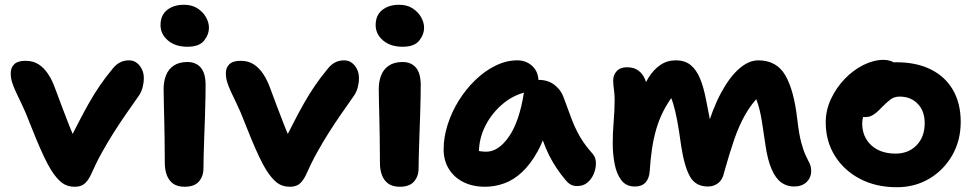

<svg xmlns="http://www.w3.org/2000/svg" viewBox="-20 -773 4090 805"><path d="M293 10Q262 10 240 -6.5Q218 -23 195 -59Q181 -81 164.5 -116Q148 -151 132 -189.5Q116 -228 104 -259Q86 -306 71 -336.5Q56 -367 46 -389Q36 -411 30.5 -428.5Q25 -446 25 -467Q25 -489 39.5 -503.5Q54 -518 87 -518Q119 -518 141.5 -503.5Q164 -489 181.5 -463Q199 -437 212 -400Q226 -363 241 -322.5Q256 -282 272 -242Q288 -202 304 -165L265 -173Q289 -220 310 -261Q331 -302 352.5 -340Q374 -378 398.5 -414Q423 -450 454 -487Q468 -504 484.5 -512Q501 -520 521 -520Q540 -520 554 -509Q568 -498 575.5 -481.5Q583 -465 583 -446Q583 -426 578 -407Q573 -388 563 -373Q531 -328 505 -290Q479 -252 455.5 -215Q432 -178 408 -135Q384 -92 359 -36Q346 -11 331.5 -0.5Q317 10 293 10Z M754 10Q724 10 706 -3Q688 -16 679.5 -38.5Q671 -61 671 -89Q671 -154 670 -198.5Q669 -243 668.5 -276Q668 -309 667 -338Q666 -367 666 -400Q666 -431 676 -457Q686 -483 708.5 -498Q731 -513 766 -513Q801 -513 821 -490.5Q841 -468 842 -421Q842 -401 841.5 -366Q841 -331 839.5 -288.5Q838 -246 836.5 -203.5Q835 -161 834 -125Q833 -89 833 -67Q833 -34 814 -12Q795 10 754 10ZM766 -577Q715 -577 684 -603.5Q653 -630 653 -668Q653 -709 680.5 -731Q708 -753 751 -753Q785 -753 808 -738Q831 -723 843.5 -701Q856 -679 856 -657Q856 -628 835.5 -602.5Q815 -577 766 -577Z M1195 10Q1164 10 1142 -6.5Q1120 -23 1097 -59Q1083 -81 1066.5 -116Q1050 -151 1034 -189.5Q1018 -228 1006 -259Q988 -306 973 -336.5Q958 -367 948 -389Q938 -411 932.5 -428.5Q927 -446 927 -467Q927 -489 941.5 -503.5Q956 -518 989 -518Q1021 -518 1043.5 -503.5Q1066 -489 1083.5 -463Q1101 -437 1114 -400Q1128 -363 1143 -322.5Q1158 -282 1174 -242Q1190 -202 1206 -165L1167 -173Q1191 -220 1212 -261Q1233 -302 1254.5 -340Q1276 -378 1300.5 -414Q1325 -450 1356 -487Q1370 -504 1386.5 -512Q1403 -520 1423 -520Q1442 -520 1456 -509Q1470 -498 1477.5 -481.5Q1485 -465 1485 -446Q1485 -426 1480 -407Q1475 -388 1465 -373Q1433 -328 1407 -290Q1381 -252 1357.5 -215Q1334 -178 1310 -135Q1286 -92 1261 -36Q1248 -11 1233.5 -0.5Q1219 10 1195 10Z M1656 10Q1626 10 1608 -3Q1590 -16 1581.5 -38.5Q1573 -61 1573 -89Q1573 -154 1572 -198.5Q1571 -243 1570.5 -276Q1570 -309 1569 -338Q1568 -367 1568 -400Q1568 -431 1578 -457Q1588 -483 1610.5 -498Q1633 -513 1668 -513Q1703 -513 1723 -490.5Q1743 -468 1744 -421Q1744 -401 1743.5 -366Q1743 -331 1741.5 -288.5Q1740 -246 1738.5 -203.5Q1737 -161 1736 -125Q1735 -89 1735 -67Q1735 -34 1716 -12Q1697 10 1656 10ZM1668 -577Q1617 -577 1586 -603.5Q1555 -630 1555 -668Q1555 -709 1582.5 -731Q1610 -753 1653 -753Q1687 -753 1710 -738Q1733 -723 1745.5 -701Q1758 -679 1758 -657Q1758 -628 1737.5 -602.5Q1717 -577 1668 -577Z M2014 10Q1962 10 1923 -9.5Q1884 -29 1862 -64.5Q1840 -100 1840 -147Q1840 -198 1857 -251Q1874 -304 1904 -352Q1934 -400 1973.5 -438Q2013 -476 2058 -498Q2103 -520 2149 -520Q2186 -520 2212 -496Q2238 -472 2238 -428Q2238 -412 2229 -403Q2220 -394 2206 -391Q2142 -381 2093 -341.5Q2044 -302 2016 -247.5Q1988 -193 1988 -134Q1988 -117 1990.5 -102.5Q1993 -88 2001 -66L1933 -168Q1957 -150 1975.5 -143.5Q1994 -137 2019 -137Q2070 -137 2114 -200.5Q2158 -264 2177 -387Q2180 -411 2198 -424.5Q2216 -438 2239 -438Q2278 -438 2305 -417Q2332 -396 2343 -365Q2360 -319 2374.5 -279.5Q2389 -240 2409.5 -203.5Q2430 -167 2465 -128Q2478 -113 2478.5 -90.5Q2479 -68 2470 -45.5Q2461 -23 2443.5 -8Q2426 7 2401 7Q2383 7 2372 0.5Q2361 -6 2353 -16Q2331 -42 2314 -67.5Q2297 -93 2282.5 -121.5Q2268 -150 2255.5 -185.5Q2243 -221 2230 -268L2283 -272Q2264 -192 2234 -138Q2204 -84 2168.5 -51Q2133 -18 2093.5 -4Q2054 10 2014 10Z M2642 9Q2605 9 2585 -17.5Q2565 -44 2557 -85.5Q2549 -127 2549 -172Q2549 -217 2553 -264Q2557 -311 2557 -355Q2557 -378 2554 -398Q2551 -418 2551 -437Q2551 -459 2566 -475Q2581 -491 2609 -491Q2639 -491 2657.5 -476.5Q2676 -462 2685 -439Q2694 -416 2696 -390L2667 -372Q2679 -415 2699.5 -448Q2720 -481 2748.5 -500.5Q2777 -520 2813 -520Q2852 -520 2876 -500Q2900 -480 2915 -444Q2930 -408 2940 -356Q2950 -306 2957 -269Q2964 -232 2967 -207L2939 -218Q2966 -314 3002 -381.5Q3038 -449 3078.5 -484.5Q3119 -520 3159 -520Q3236 -520 3272.5 -457.5Q3309 -395 3323 -271Q3330 -210 3339.5 -175Q3349 -140 3358.5 -120.5Q3368 -101 3374.5 -87.5Q3381 -74 3381 -56Q3381 -28 3361.5 -9.5Q3342 9 3309 9Q3279 9 3255.5 -8Q3232 -25 3215 -64Q3198 -103 3189 -167Q3181 -222 3175.5 -257Q3170 -292 3164.5 -313.5Q3159 -335 3153 -351Q3147 -367 3138 -383L3169 -377Q3132 -340 3105.5 -294Q3079 -248 3058.5 -188.5Q3038 -129 3016 -50Q3010 -20 2991.5 -5.5Q2973 9 2948 9Q2896 9 2872.5 -33.5Q2849 -76 2836 -161Q2827 -227 2819 -269Q2811 -311 2802 -340Q2793 -369 2779 -394L2804 -375Q2779 -342 2761 -306.5Q2743 -271 2731.5 -231.5Q2720 -192 2713.5 -148Q2707 -104 2704 -55Q2702 -25 2686.5 -8Q2671 9 2642 9Z M3740 12Q3653 12 3586 -23Q3519 -58 3480.5 -119.5Q3442 -181 3442 -260Q3442 -311 3464 -358Q3486 -405 3521.5 -442Q3557 -479 3600 -500.5Q3643 -522 3684 -522Q3701 -522 3716.5 -516.5Q3732 -511 3741 -499.5Q3750 -488 3750 -468Q3750 -432 3735.5 -405Q3721 -378 3676 -363Q3654 -353 3635.5 -337Q3617 -321 3606 -300Q3595 -279 3595 -256Q3595 -199 3633 -164Q3671 -129 3735 -129Q3789 -129 3823 -164Q3857 -199 3857 -257Q3857 -307 3828 -337.5Q3799 -368 3752 -368Q3729 -368 3713.5 -356Q3698 -344 3678 -324Q3664 -309 3653 -300Q3642 -291 3631.5 -286.5Q3621 -282 3605 -282Q3587 -282 3573.5 -296Q3560 -310 3560 -349Q3560 -377 3575.5 -406Q3591 -435 3616.5 -459Q3642 -483 3674 -497.5Q3706 -512 3738 -512Q3823 -512 3883.5 -481.5Q3944 -451 3976 -395Q4008 -339 4008 -262Q4008 -184 3972.5 -122Q3937 -60 3876.5 -24Q3816 12 3740 12Z"/></svg>

Font: Shantell Sans Light
Style: Bold
Weight: 700
Version: Version 1.011;[c5ecc13dd]